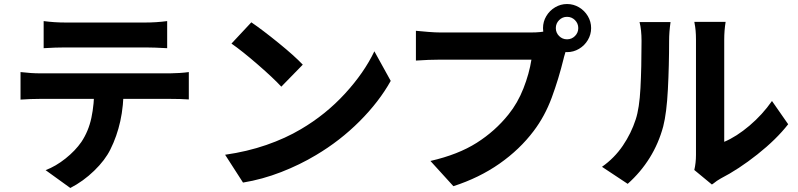

<svg xmlns="http://www.w3.org/2000/svg" viewBox="-20 -877 4010 965"><path d="M308.8 -763.8H710Q765.8 -763.8 820.2 -771V-634.8Q752.6 -638.6 710 -638.6H309Q259.2 -638.6 199.4 -634.8V-771Q253.4 -763.8 308.8 -763.8ZM180.6 -508.4H835.4Q854.8 -508.4 882.5 -510.2Q910.2 -512 929 -514.8V-377.2Q889 -380 835.4 -380H180.6Q133.6 -380 83.2 -376.4V-514.8Q137.2 -508.4 180.6 -508.4ZM534.8 -126Q508.4 -72.2 453.4 -18.9Q398.4 34.4 333.4 67.8L209.2 -21.8Q260.6 -41.4 309.6 -80.5Q358.6 -119.6 389.2 -163.8Q424.8 -217.2 439.3 -284.7Q453.8 -352.2 454 -439.8L601.6 -440.6Q601.6 -344.6 584.6 -268Q567.6 -191.4 534.8 -126Z M1501.8 -552 1393.8 -441.4Q1353.8 -484.8 1275.5 -552.7Q1197.2 -620.6 1143.4 -658L1243.2 -764.8Q1299.4 -726.6 1379.8 -661.3Q1460.2 -596 1501.8 -552ZM1492.2 -227.6Q1617.2 -301 1713.8 -406.3Q1810.4 -511.6 1861.6 -619.2L1943.8 -470.4Q1885.2 -365.4 1787.2 -267.3Q1689.2 -169.2 1568.4 -97.6Q1487.2 -48.8 1393 -12.1Q1298.8 24.6 1201.4 40.6L1111.4 -99.2Q1222.2 -115 1318.5 -148.3Q1414.8 -181.6 1492.2 -227.6Z M2830 -679.4Q2853.4 -679.4 2869.9 -696Q2886.4 -712.6 2886.4 -735.8Q2886.4 -759.2 2869.9 -775.8Q2853.4 -792.4 2830 -792.4Q2806.6 -792.4 2790.1 -775.8Q2773.6 -759.2 2773.6 -735.8Q2773.6 -712.4 2790.1 -695.9Q2806.6 -679.4 2830 -679.4ZM2830 -856.8Q2862.4 -856.8 2890.2 -840.3Q2918 -823.8 2934.5 -796Q2951 -768.2 2951 -735.8Q2951 -703.6 2934.5 -675.8Q2918 -648 2890.2 -631.5Q2862.4 -615 2830 -615Q2797.6 -615 2769.9 -631.5Q2742.2 -648 2725.7 -675.7Q2709.2 -703.4 2709.2 -735.8Q2709.2 -768.2 2725.7 -796Q2742.2 -823.8 2770 -840.3Q2797.8 -856.8 2830 -856.8ZM2814.6 -590 2812.8 -582.4Q2787.8 -480.4 2753.2 -386.7Q2718.6 -293 2662.4 -218.8Q2592.4 -125.8 2490.4 -54.4Q2388.4 17 2258.8 58.8L2143.4 -68Q2282.8 -100 2376 -159.2Q2469.2 -218.4 2535.6 -301.6Q2582 -359 2611 -433.1Q2640 -507.2 2651 -577.2H2192.6Q2138 -577.2 2070.4 -572.6V-722.2Q2097.8 -719.4 2133.4 -716.6Q2169 -713.8 2192.6 -713.8H2649.4Q2699.6 -713.8 2731.4 -722L2836 -654.8Q2827.6 -637.6 2814.6 -590Z M3478 -98.6V-679Q3478 -725.8 3470.8 -760.6L3469.8 -767.2H3627Q3620 -723 3620 -678.2V-164.2Q3681.8 -190.2 3746.9 -245.4Q3812 -300.6 3860 -369.4L3941.4 -252.6Q3881.8 -176.2 3786.5 -100.8Q3691.2 -25.4 3602.6 20Q3582 31.6 3566.2 44.8L3558 50.4L3469.6 -22.6Q3478 -58.2 3478 -98.6ZM3175.2 -277Q3193.6 -332.6 3199 -434.7Q3204.4 -536.8 3204.4 -671.2Q3204.4 -727 3194.4 -766.2H3350.2Q3343 -716.2 3343 -672.8Q3343 -546.4 3336.8 -427.5Q3330.6 -308.6 3313.4 -241.8Q3290.6 -156.6 3245.4 -83.9Q3200.2 -11.2 3134.8 47L3005.6 -38.6Q3068.2 -82.6 3110.5 -145Q3152.8 -207.4 3175.2 -277Z"/></svg>

Font: 寒蝉端黑体 Light
Style: Regular
Weight: 300
Designer: ChillDuanSans {Warren2060}; 
Source Han Sans {Ryoko NISHIZUKA 西塚涼子 (kana, bopomofo & ideographs); Paul D. Hunt (Latin, G
Foundry: ChillType&Adobe
Version: Version 1.300;Glyphs 3.3 (3306)